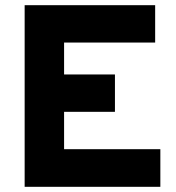

<svg xmlns="http://www.w3.org/2000/svg" viewBox="-20 -720 677 740"><path d="M75 0V-700H578V-556H227V-433H423V-289H227V-145H598V0Z"/></svg>

Font: Overpass Heavy
Style: Regular
Weight: 900
Designer: Delve Withrington, Thomas Jockin
Foundry: Delve Fonts
Version: Version 3.000;DELV;Overpass